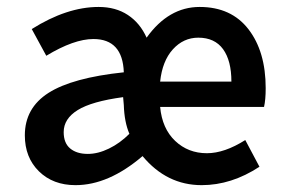

<svg xmlns="http://www.w3.org/2000/svg" viewBox="-20 -523 825 555"><path d="M51.8 -131.8Q51.8 -210.9 120.4 -254.6Q189 -298.3 337.9 -314Q334.5 -410.2 250 -410.2Q193.8 -410.2 113.8 -361.8L71.8 -439Q173.3 -502.9 265.1 -502.9Q314.5 -502.9 349.6 -479.7Q384.8 -456.5 403.8 -414.1Q467.3 -502.9 557.1 -502.9Q648.4 -502.9 698.2 -438.5Q748 -374 748 -268.1Q748 -234.4 743.2 -213.9H442.9Q448.7 -151.4 486.3 -115.7Q523.9 -80.1 578.1 -80.1Q628.9 -80.1 689 -118.2L730 -41Q648.9 12.2 563 12.2Q461.9 12.2 392.1 -71.8Q293.9 12.2 198.2 12.2Q133.3 12.2 92.5 -27.8Q51.8 -67.9 51.8 -131.8ZM164.1 -141.1Q164.1 -109.4 182.9 -93.8Q201.7 -78.1 233.9 -78.1Q263.2 -78.1 294.9 -93.5Q326.7 -108.9 354 -136.2Q339.4 -170.4 337.9 -219.2L335.9 -242.2Q245.1 -230 204.6 -204.8Q164.1 -179.7 164.1 -141.1ZM442.9 -287.1H648.9Q648.9 -347.7 624.8 -380.9Q600.6 -414.1 553.2 -414.1Q510.3 -414.1 479.7 -380.4Q449.2 -346.7 442.9 -287.1Z"/></svg>

Font: Source Sans Pro Semibold
Style: Regular
Weight: 600
Designer: Paul D. Hunt
Foundry: Adobe Systems Incorporated
Version: Version 2.020;PS 2.0;hotconv 1.0.86;makeotf.lib2.5.63406